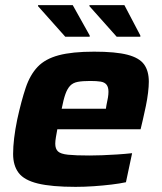

<svg xmlns="http://www.w3.org/2000/svg" viewBox="-20 -719 629 747"><path d="M274 8Q181 8 127.5 -5Q74 -18 52.5 -46.5Q31 -75 31 -120Q31 -148 35 -181.5Q39 -215 47 -254Q63 -327 80 -377.5Q97 -428 126.5 -459Q156 -490 208.5 -504Q261 -518 346 -518Q430 -518 476 -506Q522 -494 540.5 -468.5Q559 -443 559 -401Q559 -383 556 -358Q553 -333 547.5 -306.5Q542 -280 536 -254L527 -216H203Q200 -200 197.5 -185Q195 -170 195 -160Q195 -140 205.5 -130Q216 -120 245 -117Q274 -114 328 -114Q349 -114 377 -115Q405 -116 435.5 -118Q466 -120 494 -123L470 -10Q447 -5 414 -1Q381 3 344.5 5.5Q308 8 274 8ZM220 -296H392L394 -309Q398 -327 400 -339.5Q402 -352 402 -362Q402 -380 394.5 -389.5Q387 -399 371.5 -401.5Q356 -404 331 -404Q301 -404 282.5 -400.5Q264 -397 253 -385.5Q242 -374 234.5 -353Q227 -332 220 -296ZM234 -576 128 -695V-699H263L329 -581V-576ZM434 -576 328 -695V-699H464L526 -581V-576Z"/></svg>

Font: Saira SemiExpanded
Style: Bold Italic
Weight: 700
Width: 6
Italic angle: -12°
Designer: Hector Gatti with collaboration of the Omnibus-Type team
Foundry: Omnibus-Type
Version: Version 1.101